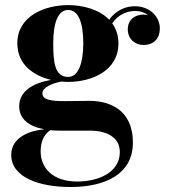

<svg xmlns="http://www.w3.org/2000/svg" viewBox="-20 -490 680 770"><path d="M57 -64.5C57 -13 95 17 158 28.5C108 32.5 25 56.5 25 131C25 223 140.5 260 263 260C396 260 513 212 513 82C513 -53.5 414.5 -85.5 339.5 -85.5C311 -85.5 275 -84.5 240 -84.5C185.5 -84.5 150 -89 150 -116C150 -140 191 -156.5 227 -163C236 -162 245 -161.5 253.5 -161.5C347 -161.5 455 -205.5 455 -316C455 -348.5 445.5 -375 430 -396.5C456 -434.5 493.5 -446 521.5 -446C543 -446 561 -439.5 574.5 -429C568 -430.5 561.5 -431.5 555.5 -431.5C524 -431.5 492.5 -413.5 492.5 -372.5C492.5 -332 523 -309.5 555.5 -309.5C588 -309.5 621 -327 621 -377C621 -420 584 -465 520 -465C487.5 -465 446 -451 418 -411C378.5 -452 313 -469.5 253.5 -469.5C160 -469.5 49.5 -426.5 49.5 -316C49.5 -232 113 -187 184.5 -169.5C115.5 -157.5 57 -126 57 -64.5ZM193.5 -316C193.5 -397.5 212 -450 253.5 -450C295 -450 314 -397.5 314 -316C314 -239.5 295 -181.5 253.5 -181.5C199.5 -181.5 193.5 -239.5 193.5 -316ZM143 117C143 77 156.5 49 182 32C196 33.5 211 34 226.5 34H341.5C406.5 34 460.5 59.5 460.5 120C460.5 201 376 238 289 238C191 238 143 183 143 117Z"/></svg>

Font: Bodoni* 11pt
Style: Bold
Weight: 700
Version: Version 2.3